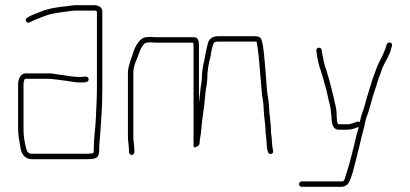

<svg xmlns="http://www.w3.org/2000/svg" viewBox="-20 -600 1587 743"><path d="M50 -274V-101C50 -73 57 -47 60 -23C65 -2 78 16 103 16H313C327 16 334 16 346 13C363 10 364 -8 364 -27C364 -33 364 -40 365 -47C370 -110 376 -182 376 -252V-556C376 -572 361 -580 344 -580H274C261 -580 250 -577 239 -576C205 -573 173 -568 145 -558C124 -548 103 -544 85 -531C73 -524 84 -506 96 -514C113 -524 134 -530 153 -538C172 -546 198 -550 221 -553C240 -555 255 -559 274 -559H344C349 -559 353 -558 355 -556V-253C355 -218 352 -176 351 -142C349 -100 343 -66 343 -27C343 -22 343 -16 342 -9V-8C331 -5 326 -5 313 -5H103C89 -5 83 -15 81 -27C75 -50 71 -73 71 -101V-274C71 -278 73 -295 78 -295H164C170 -295 176 -295 182 -294L201 -292C208 -291 215 -290 223 -289C246 -287 264 -281 288 -281C303 -281 324 -279 323 -294C322 -309 303 -302 289 -302C260 -302 232 -309 204 -312L184 -315C177 -316 171 -316 164 -316H78C60 -316 50 -294 50 -274Z M500 -11V-18C500 -36 496 -52 496 -71V-317C496 -339 503 -358 511 -375C520 -397 523 -415 538 -430C544 -436 553 -436 567 -436C575 -435 582 -435 588 -435H728C729 -428 729 -419 729 -410V-36C729 -30 732 -28 739 -31C747 -35 751 -39 752 -43C753 -64 758 -80 759 -100C762 -144 771 -185 774 -230C775 -252 781 -271 782 -292C782 -326 787 -355 795 -382C797 -398 801 -422 808 -434C811 -439 820 -439 827 -439H973C976 -420 979 -404 981 -383C985 -338 989 -289 993 -244C994 -227 1000 -202 1000 -184L1002 -154C1004 -131 1008 -108 1008 -85C1009 -74 1011 -65 1011 -54C1012 -49 1012 -45 1012 -41C1012 -36 1013 -30 1014 -22L1017 -12C1020 1 1040 -3 1037 -16L1035 -27C1034 -33 1033 -38 1033 -41C1033 -46 1033 -50 1032 -55C1032 -66 1030 -75 1029 -86C1029 -119 1023 -151 1021 -185C1021 -195 1020 -206 1018 -218C1011 -254 1011 -292 1007 -331C1003 -370 1002 -409 993 -443C990 -459 976 -460 958 -460H827C800 -460 787 -449 783 -426C778 -408 775 -388 771 -368C765 -346 761 -320 761 -293C760 -284 759 -274 757 -265C754 -245 753 -223 750 -202V-410C750 -433 751 -456 731 -456H588C583 -456 576 -456 567 -457C558 -457 551 -457 544 -456C529 -454 518 -441 511 -430C498 -412 494 -388 485 -366L481 -352C478 -343 475 -329 475 -317V-72C475 -52 479 -36 479 -18V-11C479 -6 485 0 490 0C495 0 500 -6 500 -11Z M1291 -98H1324C1341 -98 1355 -104 1368 -109C1366 -97 1362 -87 1359 -75L1353 -49C1351 -40 1349 -31 1346 -21L1339 7C1331 39 1322 67 1313 95C1310 102 1307 102 1298 102H1147C1142 102 1137 108 1137 113C1137 118 1142 123 1147 123H1298C1334 123 1335 92 1345 67C1349 51 1355 30 1359 13L1366 -16C1369 -26 1371 -35 1373 -44L1379 -70C1384 -91 1389 -102 1393 -127C1398 -149 1402 -154 1407 -171C1417 -204 1424 -235 1436 -267C1443 -294 1453 -315 1461 -340C1472 -364 1488 -386 1494 -413C1497 -422 1501 -432 1490 -435C1475 -440 1474 -415 1469 -406C1464 -395 1460 -382 1453 -371C1440 -347 1431 -319 1421 -292C1412 -260 1401 -230 1393 -198C1386 -171 1379 -161 1373 -131C1372 -130 1372 -128 1372 -127C1369 -129 1366 -130 1363 -129C1349 -126 1339 -119 1324 -119H1291C1284 -119 1284 -140 1283 -147C1283 -167 1281 -185 1276 -201C1270 -231 1262 -259 1255 -288L1247 -314C1245 -323 1243 -330 1240 -337C1234 -354 1230 -377 1226 -397L1225 -407C1222 -420 1203 -417 1204 -404L1206 -393C1207 -386 1207 -379 1209 -372C1212 -358 1215 -343 1220 -331C1228 -309 1234 -281 1241 -259C1247 -239 1250 -216 1256 -196C1260 -180 1261 -163 1263 -146C1263 -122 1268 -98 1291 -98Z"/></svg>

Font: Electronic
Style: Thn
Weight: 100
Version: Version 1.011